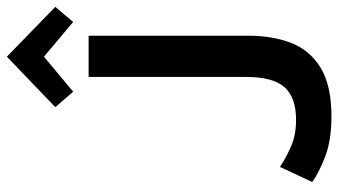

<svg xmlns="http://www.w3.org/2000/svg" viewBox="-233 -738 985 559"><g transform="rotate(-90 259.5 -458.5)"><path d="M200 14Q130 14 82.5 -4.5Q35 -23 9 -42L53 -136Q78 -119 112 -104Q146 -89 190 -89Q255 -89 285 -122.5Q315 -156 315 -235V-693H435V-227Q435 -159 414.5 -104.5Q394 -50 342.5 -18Q291 14 200 14ZM272 -738 227 -790 374 -931 519 -790 475 -738 374 -823Z"/></g></svg>

Font: Ubuntu Sans SemiBold
Style: Regular
Weight: 600
Designer: Dalton Maag Ltd
Foundry: Dalton Maag Ltd
Version: Version 1.006; ttfautohint (v1.8.4.7-5d5b)